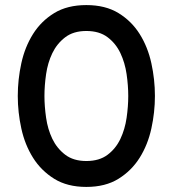

<svg xmlns="http://www.w3.org/2000/svg" viewBox="-20 -728 680 756"><path d="M320 8Q395 8 446.5 -24Q498 -56 530 -107Q562 -158 576 -222Q590 -286 590 -350Q590 -415 576 -479Q562 -543 530 -594Q498 -645 446.5 -676.5Q395 -708 320 -708Q245 -708 193.5 -676.5Q142 -645 110 -594Q78 -543 64 -479Q50 -415 50 -350Q50 -286 64 -222Q78 -158 110 -107Q142 -56 193.5 -24Q245 8 320 8ZM320 -94Q269 -94 236.5 -119Q204 -144 186 -181.5Q168 -219 161.5 -264.5Q155 -310 155 -350Q155 -391 161.5 -436Q168 -481 186 -518.5Q204 -556 236.5 -581Q269 -606 320 -606Q371 -606 403.5 -581.5Q436 -557 454 -519Q472 -481 478.5 -436Q485 -391 485 -350Q485 -309 478.5 -264Q472 -219 454 -181Q436 -143 403.5 -118.5Q371 -94 320 -94Z"/></svg>

Font: IngvarSans
Style: Regular
Weight: 600
Version: Version 3.000